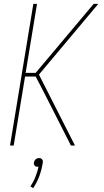

<svg xmlns="http://www.w3.org/2000/svg" viewBox="-20 -755 540 996"><path d="M32 0 153 -735H172L113 -377H165L466 -735H490L182 -368L369 0H348L197 -297L165 -358H110L51 0ZM152 221 138 212Q154 188 164 162Q174 136 180 110H176Q171 110 167 109Q163 108 160 104.5Q157 101 156 96.5Q155 92 156 88Q157 83 159 79Q161 75 165 71.5Q169 68 173.5 66.5Q178 65 183 65Q188 65 191.5 66.5Q195 68 198 71.5Q201 75 202 79Q203 83 202 88Q197 122 185 156Q173 190 152 221Z"/></svg>

Font: Iosevka SS18 Thin
Style: Italic
Weight: 100
Italic angle: -9°
Monospace: yes
Designer: Belleve Invis
Foundry: Belleve Invis
Version: Version 25.1.1; ttfautohint (v1.8.4)